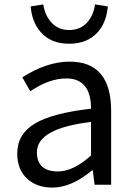

<svg xmlns="http://www.w3.org/2000/svg" viewBox="-20 -836 604 869"><path d="M103 -27Q58 -69 58 -141Q58 -229 138 -277Q217 -324 392 -344Q392 -481 280 -481Q203 -481 117 -423L81 -486Q192 -557 295 -557Q483 -557 483 -334V0H408L400 -65H397Q303 13 217 13Q147 13 103 -27ZM392 -132V-284Q147 -255 147 -147Q147 -60 243 -60Q311 -60 392 -132ZM164 -691Q124 -737 119 -807L176 -816Q183 -768 211 -736Q243 -700 293 -700Q344 -700 376 -736Q403 -767 410 -816L468 -807Q462 -736 423 -691Q376 -638 293 -638Q210 -638 164 -691Z"/></svg>

Font: KaiGen Gothic CN Regular
Style: Regular
Weight: 400
Designer: Ryoko NISHIZUKA  (kana & ideographs); Paul D. Hunt (Latin, Greek & Cyrillic); Wenlong ZHANG  (bopomofo); Sandoll Communi
Foundry: Adobe Systems Incorporated
Version: Version 1.002.20150501